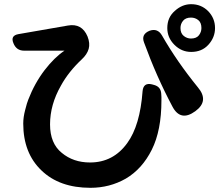

<svg xmlns="http://www.w3.org/2000/svg" viewBox="-20 -842 1047 917"><path d="M412 55Q264 55 178 -28Q91 -111 91 -252Q91 -282 100 -316Q109 -352 115 -366Q145 -444 193 -507Q240 -568 288 -600H95Q58 -600 44 -636Q29 -672 68 -679L304 -720Q371 -732 398 -668Q411 -635 403.5 -608.5Q396 -582 370 -558Q339 -529 314 -497.5Q289 -466 271 -433Q219 -342 219 -248Q219 -157 275 -112Q330 -66 410 -66Q521 -66 588 -159Q649 -243 661 -407Q665 -449 706 -439L717 -436Q748 -427 750 -395Q751 -387 751 -378.5Q751 -370 751 -362Q751 -219 705 -127Q659 -35 581 11Q504 55 412 55ZM803 -334Q727 -477 668 -639Q653 -678 694 -695Q733 -709 754 -672Q825 -548 925 -425Q980 -360 913 -311Q842 -259 803 -334ZM893 -594Q847 -594 813 -628Q779 -662 779 -708Q779 -759 815 -790Q850 -822 893 -822Q941 -822 974 -789Q1007 -755 1007 -708Q1007 -663 975 -628Q944 -594 893 -594ZM892 -658Q918 -658 930 -673.5Q942 -689 942 -708Q942 -734 927 -746Q912 -758 892 -758Q867 -758 854.5 -743Q842 -728 842 -708Q842 -683 857.5 -670.5Q873 -658 892 -658Z"/></svg>

Font: MaokenZhuyuanTi
Style: Regular
Weight: 400
Designer: Fontworks Inc & LongZhuTi team: ZERO子、时光羊、荆南、频凡、刘鹏、Little White Dog、帆影Magmeta、奈白不弍、白日月球、ChaoTawei、雨三（排名不分先后）
Version: Version 1.000; 20230222